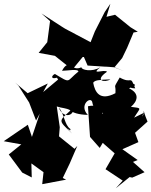

<svg xmlns="http://www.w3.org/2000/svg" viewBox="-93 -953 810 1028"><path d="M243 0 280 -77 321 -172 306 -156 223 -223 227 -272 211 -383C241 -373 259 -376 285 -362C220 -302 217 -311 293 -238C235 -300 294 -236 283 -263C252 -284 251 -345 222 -377C242 -320 304 -326 301 -378C250 -388 276 -339 377 -338C326 -391 398 -445 402 -401C407 -372 430 -362 459 -347C452 -327 459 -403 378 -384L389 -220L441 -161L457 -188L521 -132L472 -47L564 14L527 55L601 -5L615 -2L681 -31L619 -86L644 -96L554 -160L551 -149L648 -192L630 -242L697 -302C662 -385 686 -365 671 -329C667 -349 703 -360 625 -323C658 -378 672 -373 608 -381C641 -409 659 -451 598 -480C618 -492 656 -496 601 -511C608 -552 555 -480 631 -480C601 -557 618 -499 548 -538C509 -471 529 -509 525 -454C441 -410 415 -460 406 -510C414 -523 433 -526 498 -528C469 -510 409 -519 480 -569C464 -584 388 -548 444 -593C399 -565 341 -579 343 -593C289 -566 278 -646 239 -574C268 -574 325 -586 327 -570C259 -516 290 -504 201 -557C183 -549 176 -527 212 -537L218 -527L138 -460L163 -506L55 -454L-12 -511L5 -495L63 -404L100 -308L120 -345L78 -220L56 -285L-73 -197L21 -180L-46 -126L26 -29L77 -3L75 -78L140 -31L133 33L261 9ZM175 -840C170 -802 165 -765 160 -727L114 -670L201 -654L294 -580L354 -653L376 -602L517 -593L572 -572L520 -593L561 -642L588 -698L622 -779L645 -783L606 -807L523 -874L477 -863L498 -933L468 -889L415 -785L392 -727L311 -770C287 -784 260 -795 237 -811L129 -881Z"/></svg>

Font: Hussar Lance
Style: ExBd
Weight: 700
Foundry: Cannot Into Space Fonts, PlusOne Fonts
Version: Version 2.270